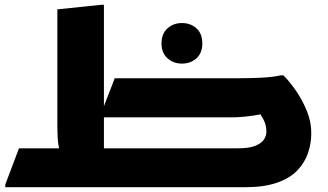

<svg xmlns="http://www.w3.org/2000/svg" viewBox="-20 -780 1368 800"><path d="M391 -162H971Q1017 -162 1042.5 -172Q1068 -182 1079 -197.5Q1090 -213 1090 -232Q1090 -259 1077.5 -282.5Q1065 -306 1053 -320L1131 -317Q1086 -307 1054 -301.5Q1022 -296 995.5 -293.5Q969 -291 940 -291H395L458 -454H977Q1026 -454 1072.5 -456.5Q1119 -459 1149 -466H1161Q1187 -440 1213.5 -401.5Q1240 -363 1258.5 -318Q1277 -273 1277 -226Q1277 -182 1263 -141.5Q1249 -101 1218 -69Q1187 -37 1133.5 -18.5Q1080 0 1002 0H391ZM2 0V-11L59 -162H305L242 -135Q228 -146 223.5 -175.5Q219 -205 219 -248V-741L401 -760H413V-83L334 -162H540V-20L520 0ZM738 -515Q703 -515 678 -537Q653 -559 653 -599Q653 -640 678 -662Q703 -684 738 -684Q774 -684 798.5 -662Q823 -640 823 -599Q823 -559 798.5 -537Q774 -515 738 -515Z"/></svg>

Font: Kufam ExtraBold
Style: Italic
Weight: 800
Italic angle: -11°
Designer: Artur Schmal
Foundry: Original Type
Version: Version 1.301; ttfautohint (v1.8.3)